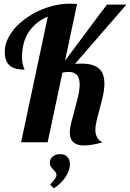

<svg xmlns="http://www.w3.org/2000/svg" viewBox="-20 -770 704 1039"><path d="M94.2 0 238.8 -680.2Q172.4 -652.3 135.7 -596.9Q99.1 -541.5 99.1 -460.9Q99.1 -441.9 101.3 -429.9Q103.5 -418 106 -410.9Q108.4 -403.8 110.6 -399.9Q112.8 -396 112.8 -393.1Q86.9 -393.1 66.9 -398.2Q46.9 -403.3 33.4 -414.6Q20 -425.8 12.9 -444.3Q5.9 -462.9 5.9 -490.2Q5.9 -523.4 20.3 -555.7Q34.7 -587.9 59.8 -616.7Q85 -645.5 118.9 -669.9Q152.8 -694.3 191.7 -712.2Q230.5 -730 272.7 -740Q314.9 -750 356.9 -750Q368.2 -750 377.7 -749.5Q387.2 -749 397 -748L332 -441.9Q344.2 -458 360.1 -479.5Q376 -501 394.3 -525.4Q412.6 -549.8 431.9 -575.4Q451.2 -601.1 469.2 -625.7Q487.3 -650.4 503.7 -672.1Q520 -693.8 532.2 -710.2Q544.4 -726.6 551.8 -735.8Q559.1 -745.1 559.1 -745.1H664.1L386.2 -424.8Q396 -424.8 404.3 -425.3Q412.6 -425.8 420.9 -425.8Q457.5 -425.8 481.4 -417.7Q505.4 -409.7 519.5 -395.3Q533.7 -380.9 539.3 -361.3Q544.9 -341.8 544.9 -318.8Q544.9 -287.6 537.4 -253.2Q529.8 -218.8 520.5 -185.1Q511.2 -151.4 503.7 -120.6Q496.1 -89.8 496.1 -65.9Q496.1 -42.5 506.6 -24.7Q517.1 -6.8 535.2 0Q502.9 9.3 478.5 13.2Q454.1 17.1 436 17.1Q411.6 17.1 396.5 11Q381.3 4.9 372.8 -4.6Q364.3 -14.2 361.1 -26.1Q357.9 -38.1 357.9 -49.8Q357.9 -75.2 366.2 -108.6Q374.5 -142.1 384.5 -178Q394.5 -213.9 402.8 -249Q411.1 -284.2 411.1 -313Q411.1 -328.1 408 -340.6Q404.8 -353 397.9 -362.1Q391.1 -371.1 379.4 -376Q367.7 -380.9 351.1 -380.9Q344.2 -380.9 335.7 -380.1Q327.1 -379.4 317.9 -377L237.8 0ZM249.5 110.8Q249.5 90.3 265.1 77.1Q280.8 64 305.7 64Q329.6 64 344 78.6Q358.4 93.3 358.4 119.1Q358.4 135.7 352.1 153.6Q345.7 171.4 334.2 188.5Q322.8 205.6 306.6 221.2Q290.5 236.8 271.5 249L251.5 229Q270 208.5 277.8 197.3Q285.6 186 285.6 176.8Q285.6 168 280 160.9Q274.4 153.8 267.6 146.7Q260.7 139.6 255.1 131.3Q249.5 123 249.5 110.8Z"/></svg>

Font: Lobster
Style: Regular
Weight: 400
Designer: Pablo Impallari
Foundry: Pablo Impallari
Version: Version 1.007; ttfautohint (v1.1) -l 8 -r 50 -G 50 -x 14 -D 